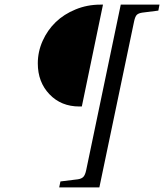

<svg xmlns="http://www.w3.org/2000/svg" viewBox="-20 -712 712 833"><path d="M144 -437Q144 -487.8 165 -534.7Q186 -581.5 221.7 -616Q257.3 -650.4 307.9 -671.1Q358.4 -691.9 415 -691.9H426.8L335 -250H324.2Q245.1 -250 194.6 -303Q144 -356 144 -437ZM236.8 101.1 242.2 75.2 317.9 65.9Q334 63.5 341.8 55.2Q349.6 46.9 354 25.9L503.9 -691.9H671.9L667 -666L597.2 -657.2Q581.1 -654.8 573.7 -647.7Q566.4 -640.6 562 -620.1L411.1 101.1Z"/></svg>

Font: Linguistics Pro
Style: Italic
Weight: 400
Italic angle: -12°
Designer: Stefan Peev, Context Ltd
Foundry: Stefan Peev, Context Ltd
Version: Version 001.000